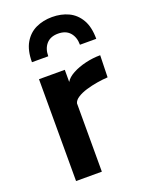

<svg xmlns="http://www.w3.org/2000/svg" viewBox="-148 -857 702 929"><g transform="rotate(-20 203.0 -393.0)"><path d="M78.1 -524.4H210.9V-461.9Q222.7 -482.4 252.2 -498.3Q281.7 -514.2 319.8 -523.2Q357.9 -532.2 396 -532.2L393.1 -419.4Q367.7 -418 337.9 -413.1Q308.1 -408.2 280.5 -399.9Q252.9 -391.6 233.9 -379.4Q214.8 -367.2 210.9 -351.6V0H78.1ZM74.2 -613.3Q74.2 -674.3 96.4 -712.4Q118.7 -750.5 156.2 -768.1Q193.8 -785.6 239.7 -785.6Q286.1 -785.6 323.5 -768.1Q360.8 -750.5 383.1 -712.4Q405.3 -674.3 405.3 -613.3H321.3Q321.3 -652.3 300.3 -676.3Q279.3 -700.2 239.7 -700.2Q200.2 -700.2 179.2 -676.3Q158.2 -652.3 158.2 -613.3Z"/></g></svg>

Font: Monda
Style: Bold
Weight: 700
Designer: Vernon Adams
Foundry: Vernon Adams
Version: Version 2.100; ttfautohint (v1.8.3)